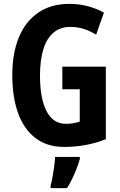

<svg xmlns="http://www.w3.org/2000/svg" viewBox="-20 -744 614 985"><path d="M299.8 -401.9H522.9V-29.8Q472.2 -9.8 418.7 0Q365.2 9.8 310.1 9.8Q221.7 9.8 162.4 -35.4Q103 -80.6 73 -163.1Q43 -245.6 43 -358.9Q43 -470.7 76.9 -552.5Q110.8 -634.3 176.3 -679.2Q241.7 -724.1 335.9 -724.1Q387.7 -724.1 432.6 -711.7Q477.5 -699.2 513.2 -679.2L473.1 -565.9Q442.4 -585.4 409.4 -595.7Q376.5 -606 340.8 -606Q289.6 -606 254.9 -576.9Q220.2 -547.9 202.6 -491.9Q185.1 -436 185.1 -355Q185.1 -280.3 199.5 -224.9Q213.9 -169.4 243.4 -139.2Q272.9 -108.9 318.8 -108.9Q337.9 -108.9 355.7 -111.8Q373.5 -114.7 389.2 -120.1V-286.1H299.8ZM389.6 61V71.8Q382.3 97.2 372.1 123.5Q361.8 149.9 349.6 174.8Q337.4 199.7 323.7 221.2H239.7V208Q244.6 190.9 249.5 163.8Q254.4 136.7 258.1 108.9Q261.7 81.1 262.7 61Z"/></svg>

Font: Open Sans Condensed
Style: Regular
Weight: 400
Width: 3
Designer: Monotype Design Team
Foundry: Monotype Imaging Inc.
Version: Version 3.000